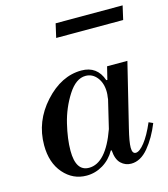

<svg xmlns="http://www.w3.org/2000/svg" viewBox="-108 -788 775 886"><g transform="rotate(-15 280.0 -345.0)"><path d="M398 -389H403L418 -450H515L441 -147Q426 -86 426 -59Q426 -30 443 -30Q461 -30 486 -61.5Q511 -93 536 -151L556 -142Q530 -77 492.5 -32Q455 13 410 13Q382 13 361.5 -6.5Q341 -26 338 -70H334Q312 -31 275.5 -9Q239 13 197 13Q132 13 87.5 -38Q43 -89 43 -173Q43 -287 122.5 -374.5Q202 -462 298 -462Q373 -462 398 -389ZM217 -19Q298 -19 351 -168L383 -302Q383 -306 384 -312.5Q385 -319 385.5 -324Q386 -329 386 -335Q386 -378 364.5 -405.5Q343 -433 310 -433Q264 -433 226 -373.5Q188 -314 171 -243.5Q154 -173 154 -117Q154 -19 217 -19ZM225 -637 240 -703H560L545 -637Z"/></g></svg>

Font: Libre Bodoni
Style: Italic
Weight: 400
Italic angle: -13°
Designer: Pablo Impallari, Rodrigo Fuenzalida
Foundry: Pablo Impallari, Rodrigo Fuenzalida
Version: Version 1.001